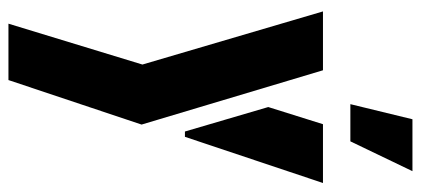

<svg xmlns="http://www.w3.org/2000/svg" viewBox="-294 -518 1006 459"><g transform="rotate(90 209.5 -288.0)"><path d="M228.5 -622.1 264.6 -770.5H388.7L317.4 -622.1ZM6.8 -556.6H147.5L277.3 -123L170.9 195.3H36.1L133.8 -125ZM235.4 -425.8 276.4 -556.6H417L306.6 -226.6H293.9Z"/></g></svg>

Font: Post No Bills Colombo ExtraBold
Style: Regular
Weight: 800
Designer: Kosala Senevirathne, Siva Puranthara, Lasantha Premarathna, Tharique Azeez
Foundry: Mooniak
Version: Version 1.220 ; ttfautohint (v1.6)